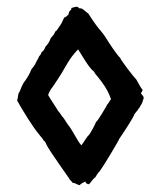

<svg xmlns="http://www.w3.org/2000/svg" viewBox="-20 -797 471 563"><path d="M95.7 -401.4C100.6 -394.5 104.5 -392.6 107.4 -385.7C112.3 -382.8 115.2 -376 117.2 -371.1C122.1 -359.4 181.6 -275.4 181.6 -275.4C184.6 -268.6 190.4 -265.6 193.4 -260.7C202.1 -260.7 206.1 -254.9 213.9 -253.9C216.8 -256.8 214.8 -257.8 230.5 -264.6C231.4 -259.8 235.4 -256.8 241.2 -256.8C248 -263.7 252 -272.5 259.8 -277.3C263.7 -285.2 268.6 -291 274.4 -297.9C282.2 -307.6 330.1 -387.7 330.1 -390.6C337.9 -401.4 372.1 -453.1 374 -461.9C377 -464.8 377.9 -467.8 381.8 -471.7C384.8 -474.6 385.7 -478.5 389.6 -482.4C392.6 -489.3 396.5 -490.2 401.4 -509.8C401.4 -514.6 397.5 -517.6 393.6 -522.5C393.6 -526.4 397.5 -529.3 398.4 -533.2C391.6 -541 388.7 -548.8 379.9 -563.5C372.1 -571.3 335 -619.1 332 -627.9C326.2 -630.9 295.9 -676.8 292 -683.6C283.2 -699.2 271.5 -710 261.7 -723.6C253.9 -734.4 246.1 -746.1 239.3 -756.8C235.4 -759.8 232.4 -762.7 228.5 -765.6C223.6 -768.6 221.7 -773.4 212.9 -772.5C205.1 -779.3 207 -778.3 188.5 -773.4C189.5 -770.5 192.4 -772.5 183.6 -763.7C182.6 -760.7 180.7 -756.8 179.7 -752C174.8 -752.9 175.8 -746.1 168.9 -746.1C164.1 -739.3 163.1 -730.5 154.3 -719.7C150.4 -714.8 148.4 -708 141.6 -704.1C140.6 -699.2 135.7 -692.4 128.9 -685.5C126 -676.8 121.1 -668 113.3 -660.2C111.3 -653.3 107.4 -647.5 101.6 -643.6C100.6 -638.7 97.7 -634.8 94.7 -631.8C91.8 -623 85.9 -617.2 83 -608.4C79.1 -603.5 77.1 -598.6 73.2 -595.7C68.4 -585 65.4 -577.1 54.7 -561.5C47.9 -553.7 44.9 -546.9 37.1 -527.3C32.2 -522.5 34.2 -516.6 30.3 -502C48.8 -469.7 73.2 -428.7 95.7 -401.4ZM121.1 -518.6C125 -529.3 128.9 -535.2 135.7 -543.9C140.6 -550.8 156.2 -575.2 161.1 -583C168 -594.7 173.8 -605.5 180.7 -616.2C187.5 -627 193.4 -635.7 209 -652.3C215.8 -641.6 219.7 -634.8 226.6 -624C233.4 -613.3 245.1 -594.7 255.9 -586.9C258.8 -580.1 261.7 -578.1 265.6 -573.2C281.2 -553.7 294.9 -536.1 305.7 -505.9C300.8 -502 299.8 -495.1 294.9 -491.2C292 -485.4 266.6 -441.4 261.7 -439.5C256.8 -427.7 252 -418.9 243.2 -404.3C232.4 -393.6 227.5 -381.8 218.8 -371.1C210.9 -376 190.4 -419.9 179.7 -430.7C174.8 -438.5 170.9 -443.4 167 -450.2C160.2 -457 157.2 -464.8 150.4 -471.7C147.5 -477.5 126 -508.8 121.1 -518.6Z"/></svg>

Font: Caesar Dressing Cyrillic
Style: Regular
Weight: 400
Designer: Dathan Boardman
Foundry: Open Window
Version: Version 1.00;July 2, 2020;FontCreator 13.0.0.2642 64-bit